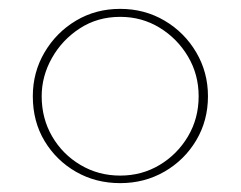

<svg xmlns="http://www.w3.org/2000/svg" viewBox="-20 -407 543 433"><path d="M54 -190Q54 -244 80.5 -289Q107 -334 151.5 -360.5Q196 -387 251 -387Q306 -387 351 -360.5Q396 -334 422.5 -289Q449 -244 449 -190Q449 -135 422.5 -90.5Q396 -46 351 -20Q306 6 251 6Q196 6 151.5 -19.5Q107 -45 80.5 -89Q54 -133 54 -190ZM74 -190Q74 -140 97.5 -99.5Q121 -59 161.5 -35Q202 -11 251 -11Q300 -11 340 -35Q380 -59 404 -99.5Q428 -140 428 -190Q428 -239 404 -279.5Q380 -320 340 -344.5Q300 -369 251 -369Q200 -369 160 -343Q120 -317 97 -276Q74 -235 74 -190Z"/></svg>

Font: Synthetic Thin
Style: Regular
Weight: 100
Designer: Santiago Orozco
Foundry: Typemade
Version: Version 2.000; ttfautohint (v1.8.4.7-5d5b)